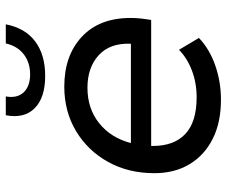

<svg xmlns="http://www.w3.org/2000/svg" viewBox="-80 -697 783 663"><g transform="rotate(-90 311.5 -365.5)"><path d="M299 6Q220 6 163.5 -22.5Q107 -51 76 -102.5Q45 -154 45 -224Q45 -314 84 -384Q123 -454 190.5 -494.5Q258 -535 344 -535Q451 -535 516 -474.5Q581 -414 581 -306Q581 -287 579 -269.5Q577 -252 574 -235H139Q139 -232 139 -229Q139 -156 180.5 -117Q222 -78 307 -78Q357 -78 400 -94.5Q443 -111 471 -139L512 -70Q473 -33 416.5 -13.5Q360 6 299 6ZM149 -305H492Q495 -377 452.5 -416Q410 -455 340 -455Q268 -455 217.5 -414.5Q167 -374 149 -305ZM381 -601Q306 -601 269.5 -637Q233 -673 245 -737H310Q303 -698 324 -675.5Q345 -653 386 -653Q427 -653 455.5 -675Q484 -697 493 -737H559Q546 -670 500 -635.5Q454 -601 381 -601Z"/></g></svg>

Font: Montserrat Medium
Style: Italic
Weight: 500
Italic angle: -11.3°
Designer: Julieta Ulanovsky
Foundry: Julieta Ulanovsky
Version: Version 9.000; ttfautohint (v1.8.4.7-5d5b)